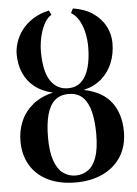

<svg xmlns="http://www.w3.org/2000/svg" viewBox="-57 -858 652 913"><g transform="rotate(-5 269.5 -401.0)"><path d="M269 11Q191.5 11 136.5 -15.8Q81.5 -42.5 52 -91.8Q22.5 -141 22.5 -207.5Q22.5 -258 41.5 -302.2Q60.5 -346.5 99.2 -378.5Q138 -410.5 196.5 -424Q144 -436 109.5 -463.8Q75 -491.5 57.8 -531.8Q40.5 -572 40.5 -620.5Q40.5 -648 50.5 -678.2Q60.5 -708.5 81.2 -735.8Q102 -763 134.5 -784Q167 -805 211.5 -814.5L221.5 -793.5Q203.5 -782.5 191.2 -762.2Q179 -742 171.2 -717.8Q163.5 -693.5 160 -669.2Q156.5 -645 156.5 -625Q156.5 -529 186.8 -483.8Q217 -438.5 270 -438.5Q309 -438.5 333.8 -461.8Q358.5 -485 370.5 -527.8Q382.5 -570.5 382.5 -627.5Q382.5 -657 376.2 -689.2Q370 -721.5 355.2 -749.5Q340.5 -777.5 315 -793.5L326 -814.5Q383 -805.5 421.5 -778.8Q460 -752 479.5 -714.2Q499 -676.5 499 -634.5Q499 -583.5 481.5 -540.2Q464 -497 429.5 -466.5Q395 -436 343 -424Q433 -406 474.8 -350Q516.5 -294 516.5 -210.5Q516.5 -141 484.8 -91.2Q453 -41.5 397 -15.2Q341 11 269 11ZM269.5 -22Q303 -22 329 -40Q355 -58 369.8 -99.2Q384.5 -140.5 384.5 -211Q384.5 -270 373.8 -315.2Q363 -360.5 337.8 -385.8Q312.5 -411 269 -411Q229 -411 203.8 -388.5Q178.5 -366 166.5 -321.8Q154.5 -277.5 154.5 -213.5Q154.5 -143.5 169.8 -101.5Q185 -59.5 211.2 -40.8Q237.5 -22 269.5 -22Z"/></g></svg>

Font: Merriweather 120pt SemiBold
Style: Regular
Weight: 600
Version: Version 2.100